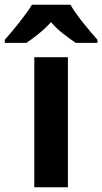

<svg xmlns="http://www.w3.org/2000/svg" viewBox="-72 -879 429 806"><path d="M224 -859H62C37 -817 -18 -750 -52 -712V-699H39C68 -719 109 -749 142 -786C173 -749 216 -720 246 -699H337V-712C301 -753 249 -814 224 -859ZM213 -93V-639H72V-93Z"/></svg>

Font: Noto Sans Kannada UI SemiCondensed
Style: Bold
Weight: 700
Width: 4
Designer: Jelle Bosma - Monotype Design Team
Foundry: Monotype Imaging Inc.
Version: Version 2.005